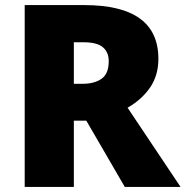

<svg xmlns="http://www.w3.org/2000/svg" viewBox="-20 -734 729 754"><path d="M311 -714Q602 -714 602 -503Q602 -438 569.5 -390.5Q537 -343 481 -311L689 0H470L319 -260H270V0H77V-714ZM308 -568H270V-405H306Q350 -405 378.5 -424.5Q407 -444 407 -494Q407 -529 384 -548.5Q361 -568 308 -568Z"/></svg>

Font: Noto Kufi Arabic Black
Style: Regular
Weight: 900
Designer: Monotype Design Team, David Williams, Khaled Hosny
Foundry: Google LLC
Version: Version 2.109; ttfautohint (v1.8.4.7-5d5b)